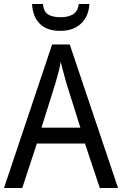

<svg xmlns="http://www.w3.org/2000/svg" viewBox="-20 -938 610 958"><path d="M478 0 404 -222H164L91 0H0L240 -716H328L569 0ZM311 -524Q308 -535 302.5 -555Q297 -575 291.5 -595.5Q286 -616 283 -629Q278 -601 270.5 -573Q263 -545 257 -524L187 -301H381ZM426 -918Q423 -858 385 -821Q347 -784 281 -784Q214 -784 178.5 -819.5Q143 -855 140 -918H194Q198 -879 220.5 -865.5Q243 -852 283 -852Q319 -852 343.5 -866Q368 -880 373 -918Z"/></svg>

Font: Noto Sans Telugu SemiCondensed
Style: Regular
Weight: 400
Width: 4
Designer: Jelle Bosma - Monotype Design Team
Foundry: Monotype Imaging Inc.
Version: Version 2.005; ttfautohint (v1.8.4.7-5d5b)